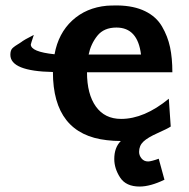

<svg xmlns="http://www.w3.org/2000/svg" viewBox="-20 -507 692 704"><path d="M57 -352Q68 -361 104 -379Q93 -346 93 -344Q93 -317 180 -308Q194 -385 245 -432Q296 -479 372 -486Q385 -487 412 -487Q471 -486 512 -466Q553 -446 574 -410Q595 -374 603.5 -334Q612 -294 612 -242H299Q299 -162 331.5 -116.5Q364 -71 424 -71Q509 -71 599 -145L606 -43Q594 -35 558 -19Q522 -3 506 12Q490 27 490 50Q490 63 499 74Q508 85 523 85Q534 85 562 75L583 152Q531 177 492 177Q442 177 420.5 144Q399 111 399 76Q399 34 423 10Q396 10 372 7Q174 -15 174 -243Q18 -246 18 -306Q18 -322 25 -329.5Q32 -337 57 -352ZM305 -307H497Q485 -406 407 -406Q361 -406 337 -376Q313 -346 305 -307Z"/></svg>

Font: Coval
Style: ExtraBold
Weight: 800
Foundry: Context Ltd
Version: Version 001.000